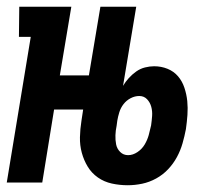

<svg xmlns="http://www.w3.org/2000/svg" viewBox="-20 -540 640 568"><path d="M358 8Q334 8 311 3Q288 -2 269.5 -15Q251 -28 239.5 -47Q228 -66 222 -88Q216 -110 216.5 -134Q217 -158 221 -183L226 -216H140L105 0H0L71 -431H36L37 -520H191L157 -317H243L277 -520H383L344 -286Q351 -298 361 -309Q371 -320 383 -328.5Q395 -337 409 -340.5Q423 -344 436 -344Q457 -344 475.5 -336.5Q494 -329 506.5 -314.5Q519 -300 525.5 -280.5Q532 -261 534 -241Q536 -221 534.5 -200Q533 -179 530 -158Q526 -137 520 -116Q514 -95 503.5 -75.5Q493 -56 477.5 -39.5Q462 -23 442 -12Q422 -1 400.5 3.5Q379 8 358 8ZM359 -81Q373 -81 386.5 -90Q400 -99 408 -112.5Q416 -126 420 -140.5Q424 -155 427 -169Q429 -183 430 -197Q431 -211 427.5 -224Q424 -237 415 -246.5Q406 -256 392 -256Q379 -256 366.5 -249.5Q354 -243 345.5 -232Q337 -221 333 -208Q329 -195 327 -183L325 -168Q322 -154 321.5 -140Q321 -126 323.5 -113Q326 -100 335.5 -90.5Q345 -81 359 -81Z"/></svg>

Font: Iosevka HT Extended
Style: Bold Italic
Weight: 700
Width: 7
Italic angle: -9°
Monospace: yes
Designer: Belleve Invis
Foundry: Belleve Invis
Version: Version 32.3.0; ttfautohint (v1.8.4)